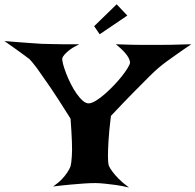

<svg xmlns="http://www.w3.org/2000/svg" viewBox="-160 -882 898 882"><path d="M-139.6 -693.4Q-97.7 -689.5 -65.4 -687.5Q-33.2 -685.5 -11.7 -683.6Q13.7 -681.6 31.2 -680.7Q48.8 -679.7 74.2 -679.7Q95.7 -678.7 127.9 -678.7Q160.2 -678.7 204.1 -678.7Q175.8 -665 160.6 -653.3Q145.5 -641.6 137.7 -632.8Q127.9 -622.1 126 -613.3Q125 -605.5 129.9 -586.9Q134.8 -568.4 143.6 -545.4Q152.3 -522.5 165 -497.1Q177.7 -471.7 191.9 -451.7Q206.1 -431.6 220.7 -418.9Q235.4 -406.2 249 -407.2Q262.7 -408.2 282.2 -420.4Q301.8 -432.6 322.8 -451.2Q343.8 -469.7 364.3 -491.2Q384.8 -512.7 400.9 -533.2Q417 -553.7 427.2 -570.8Q437.5 -587.9 437.5 -595.7Q436.5 -605.5 429.7 -618.2Q423.8 -628.9 410.2 -644Q396.5 -659.2 372.1 -678.7Q452.1 -675.8 489.3 -675.8H525.4H566.4Q588.9 -675.8 626 -676.3Q663.1 -676.8 718.8 -678.7Q680.7 -653.3 652.8 -633.3Q625 -613.3 605.5 -599.6Q583 -583 568.4 -570.3Q551.8 -556.6 522.5 -527.3Q497.1 -502 455.1 -459.5Q413.1 -417 349.6 -349.6Q340.8 -278.3 338.4 -234.4Q335.9 -190.4 335.9 -165Q335.9 -135.7 339.8 -121.1Q344.7 -109.4 356.4 -93.8Q366.2 -80.1 384.3 -61.5Q402.3 -43 432.6 -20.5Q400.4 -28.3 372.6 -32.2Q344.7 -36.1 323.2 -38.1Q297.9 -41 277.3 -41Q255.9 -41 226.6 -39.1Q201.2 -37.1 166 -34.2Q130.9 -31.2 84 -25.4Q108.4 -42 124 -58.6Q139.6 -75.2 148.4 -88.9Q159.2 -104.5 164.1 -118.2Q168 -133.8 169.9 -163.1Q171.9 -188.5 170.4 -230.5Q168.9 -272.5 164.1 -336.9Q105.5 -430.7 68.4 -484.9Q31.2 -539.1 10.7 -567.4Q-13.7 -599.6 -24.4 -610.4Q-34.2 -618.2 -50.8 -629.9Q-64.5 -640.6 -86.4 -655.8Q-108.4 -670.9 -139.6 -693.4ZM272.5 -761.7 376 -862.3 424.8 -810.5 297.9 -724.6Z"/></svg>

Font: Lakki Reddy
Style: Regular
Weight: 400
Designer: Appaji Ambarisha Darbha
Version: Version 1.0.4; ttfautohint (v1.2.42-39fb)